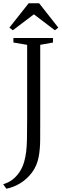

<svg xmlns="http://www.w3.org/2000/svg" viewBox="-62 -974 375 1167"><path d="M-42.5 145.5Q-13 137.5 12.2 118.8Q37.5 100 56.2 72.2Q75 44.5 85 9Q93 -19.5 97 -51.5Q101 -83.5 102 -131Q103 -178.5 103 -253V-701.5L19.5 -715.5V-743H260V-715.5L182.5 -701.5V-252Q182.5 -187.5 182.2 -127Q182 -66.5 173 -20Q162.5 34.5 132.2 74.8Q102 115 60.8 140Q19.5 165 -23.5 173ZM16 -790 -5 -806 112 -954H176L292.5 -806L271.5 -790L144 -887Z"/></svg>

Font: Merriweather 96pt Light
Style: Regular
Weight: 300
Version: Version 2.100